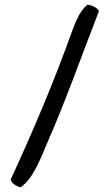

<svg xmlns="http://www.w3.org/2000/svg" viewBox="-20 -691 466 813"><path d="M25 70C29 85 49 98 67 102C125 63 156 -32 186 -100C261 -271 317 -433 399 -644C392 -658 371 -669 350 -671C316 -642 301 -601 283 -553C208 -345 134 -168 25 70Z"/></svg>

Font: Snowfall
Style: Regular
Weight: 400
Designer: Jasper
Foundry: Cannot Into Space Fonts
Version: Version 0.9